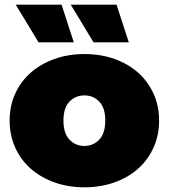

<svg xmlns="http://www.w3.org/2000/svg" viewBox="-20 -787 718 817"><path d="M339 10Q270 10 211.5 -11Q153 -32 110.5 -69.5Q68 -107 44.5 -159.5Q21 -212 21 -274Q21 -336 44.5 -388Q68 -440 110.5 -477.5Q153 -515 211.5 -536Q270 -557 339 -557Q409 -557 467.5 -536Q526 -515 568 -477.5Q610 -440 633.5 -388Q657 -336 657 -274Q657 -212 633.5 -159.5Q610 -107 568 -69.5Q526 -32 467.5 -11Q409 10 339 10ZM339 -166Q377 -166 402.5 -193Q428 -220 428 -274Q428 -328 402.5 -354.5Q377 -381 339 -381Q301 -381 275.5 -354.5Q250 -328 250 -274Q250 -220 275.5 -193Q301 -166 339 -166ZM378 -607 281 -767H476L528 -607ZM144 -607 47 -767H242L294 -607Z"/></svg>

Font: Montserrat-Alt1 Black
Style: Regular
Weight: 900
Designer: Differentunic
Foundry: Differentunic
Version: Version 7.222